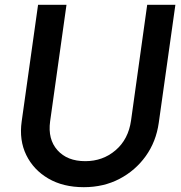

<svg xmlns="http://www.w3.org/2000/svg" viewBox="-20 -765 752 797"><path d="M328 12Q242 12 180.5 -24Q119 -60 89 -121.5Q59 -183 70 -261L138 -745H256L188 -261Q178 -187 218.5 -141.5Q259 -96 334 -96Q407 -96 460 -141.5Q513 -187 524 -265L591 -745H708L639 -255Q628 -177 585 -117Q542 -57 476 -22.5Q410 12 328 12Z"/></svg>

Font: Plus Jakarta Sans SemiBold
Style: Italic
Weight: 600
Italic angle: -8°
Designer: Gumpita Rahayu
Foundry: Tokotype
Version: Version 2.071; ttfautohint (v1.8.4.7-5d5b);gftools[0.9.29]